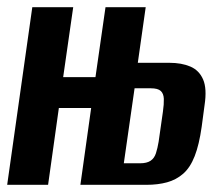

<svg xmlns="http://www.w3.org/2000/svg" viewBox="-22 -515 618 535"><path d="M-2 0 68 -495H182L154 -300H244L272 -495H384L362 -340H450Q484 -340 508.5 -329.5Q533 -319 544 -293.5Q555 -268 548 -222L540 -162Q533 -112 520.5 -80Q508 -48 488.5 -31Q469 -14 443.5 -7Q418 0 386 0H202L232 -214H142L112 0ZM323 -60H368Q387 -60 397.5 -67Q408 -74 412.5 -88Q417 -102 420 -120L432 -204Q435 -225 434.5 -239.5Q434 -254 426 -261.5Q418 -269 398 -269H353Z"/></svg>

Font: Alumni Sans
Style: Bold Italic
Weight: 700
Italic angle: -8°
Designer: Robert E. Leuschke
Foundry: Robert E. Leuschke
Version: Version 1.016